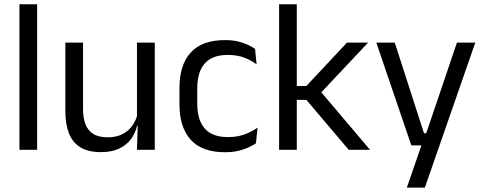

<svg xmlns="http://www.w3.org/2000/svg" viewBox="-20 -682 2205 874"><path d="M149 0H68.5V-662.5H149Z M277.5 -488H358V-184.5Q358 -146 368.8 -117.2Q379.5 -88.5 404 -72.8Q428.5 -57 470 -57Q509 -57 537 -71.2Q565 -85.5 582.8 -110.5Q600.5 -135.5 607 -167L621.5 -109.5H604Q596.5 -76.5 576.5 -49.2Q556.5 -22 522.8 -5.8Q489 10.5 439.5 10.5Q382 10.5 346.2 -11.2Q310.5 -33 294 -74.8Q277.5 -116.5 277.5 -175.5ZM603.5 -488H684.5V0H603.5L607 -117L603.5 -122Z M1004.5 11Q899.5 11 848.2 -45.8Q797 -102.5 797 -206.5V-282.5Q797 -387 848.5 -443.2Q900 -499.5 1004.5 -499.5Q1035.5 -499.5 1061 -493.8Q1086.5 -488 1106.8 -478.8Q1127 -469.5 1141 -459.5L1148 -389Q1124.5 -407 1092.2 -419.5Q1060 -432 1016.5 -432Q946.5 -432 912.2 -393.2Q878 -354.5 878 -280.5V-208.5Q878 -136 912.2 -97Q946.5 -58 1016.5 -58Q1061.5 -58 1094.2 -70.5Q1127 -83 1152.5 -101L1145 -29.5Q1123 -14.5 1087.5 -1.8Q1052 11 1004.5 11Z M1664.5 0H1567.5L1374.5 -227.5H1323V-290.5H1374.5L1559.5 -488H1655.5L1434 -252.5V-272ZM1331 0H1250.5V-662.5H1331Z M1910 -75.5H1956.5L1914 -57L2060 -488H2143.5L1914 172H1832L1909 -51L1944.5 -20H1852.5L1693 -488H1777Z"/></svg>

Font: Anek Malayalam
Style: Regular
Weight: 400
Version: Version 1.003